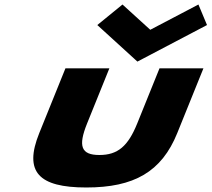

<svg xmlns="http://www.w3.org/2000/svg" viewBox="-20 -816 938 851"><path d="M897.5 -705 859.5 -796 646 -684 522.9 -796 411.3 -705 589 -543ZM464.7 -513H270L154 -226C84.5 -54 151.2 15 362.4 15C573.6 15 696.1 -54 765.6 -226L881.6 -513H686.9L588.3 -269C547.5 -168 502 -129 420.6 -129C339.2 -129 325.3 -168 366.1 -269Z"/></svg>

Font: Hussar
Style: BdWideOblFour
Weight: 700
Foundry: Cannot Into Space Fonts
Version: Version 2.00